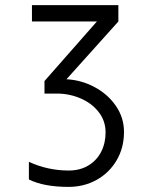

<svg xmlns="http://www.w3.org/2000/svg" viewBox="-20 -570 640 751"><path d="M93 132V63Q167 97 249 97Q293 97 325.8 77.2Q358.5 57.5 375.8 23.5Q393 -10.5 393 -52Q393 -97 366.2 -131.5Q339.5 -166 295.5 -185Q251.5 -204 202 -204H154V-253L359 -486H105V-550H443V-486L240 -260Q298.5 -257 350.2 -229.2Q402 -201.5 433.5 -155.5Q465 -109.5 465 -54Q465 8 436.2 57Q407.5 106 358 133.5Q308.5 161 248 161Q151 161 93 132Z"/></svg>

Font: JuliaMono Light
Style: Regular
Weight: 300
Monospace: yes
Designer: cormullion
Foundry: corm
Version: Version 0.054; ttfautohint (v1.8.4)